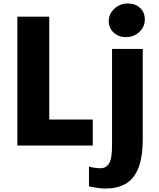

<svg xmlns="http://www.w3.org/2000/svg" viewBox="-20 -839 915 1107"><path d="M80 0V-743H264V-150H515V0ZM493 235V121Q499 124 519.8 127.5Q540.5 131 559 131Q592 131 609 103.2Q626 75.5 626 -1V-557H803V-40Q803 69 777 132Q751 195 703 221.5Q655 248 589 248Q572.5 248 553 245.8Q533.5 243.5 517 240.5Q500.5 237.5 493 235ZM707 -625Q663.5 -625 635.2 -651.2Q607 -677.5 607 -718Q607 -745.5 622 -768.5Q637 -791.5 661.8 -805.2Q686.5 -819 716 -819Q760.5 -819 787.8 -793.2Q815 -767.5 815 -726Q815 -685 783.5 -655Q752 -625 707 -625Z"/></svg>

Font: Koeln Type Sans ExtraBold
Style: Regular
Weight: 800
Designer: Eben Sorkin
Foundry: Eben Sorkin
Version: Version 2.001